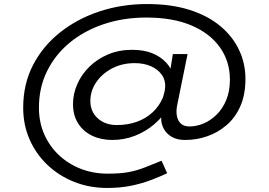

<svg xmlns="http://www.w3.org/2000/svg" viewBox="-20 -750 1332 952"><path d="M512 182Q423 182 347 151.5Q271 121 214.5 67Q158 13 126.5 -59Q95 -131 95 -216Q95 -333 143.5 -427Q192 -521 277.5 -589Q363 -657 473.5 -693.5Q584 -730 709 -730Q829 -730 920 -701Q1011 -672 1072.5 -620.5Q1134 -569 1165.5 -502Q1197 -435 1197 -359Q1197 -281 1172 -224Q1147 -167 1104 -130Q1061 -93 1008 -74.5Q955 -56 898 -56Q858 -56 831.5 -71.5Q805 -87 792 -111.5Q779 -136 779 -162Q779 -177 783 -193.5Q787 -210 794 -232L815 -216Q788 -171 745.5 -134.5Q703 -98 649.5 -77Q596 -56 537 -56Q481 -56 437 -77Q393 -98 367.5 -138Q342 -178 342 -235Q342 -285 363.5 -333.5Q385 -382 424 -420Q463 -458 516.5 -480.5Q570 -503 635 -503Q693 -503 735 -486Q777 -469 804 -439.5Q831 -410 842 -373L814 -336L837 -482H910L860 -236Q852 -201 857 -175.5Q862 -150 877.5 -136.5Q893 -123 919 -123Q954 -123 989 -137.5Q1024 -152 1054 -181.5Q1084 -211 1102 -254.5Q1120 -298 1120 -355Q1120 -445 1071 -514.5Q1022 -584 930 -623.5Q838 -663 706 -663Q591 -663 493.5 -630Q396 -597 324.5 -537.5Q253 -478 213 -396.5Q173 -315 173 -216Q173 -144 199.5 -84Q226 -24 272.5 19.5Q319 63 380.5 87Q442 111 514 111Q574 111 614 104Q654 97 692 82.5Q730 68 781 47L809 109Q777 124 732 141.5Q687 159 632 170.5Q577 182 512 182ZM559 -130Q613 -130 658 -146Q703 -162 736.5 -193Q770 -224 788 -267Q792 -279 795 -292Q798 -305 799 -317Q801 -354 781 -381Q761 -408 726.5 -422.5Q692 -437 648 -437Q584 -437 534 -410Q484 -383 456 -340.5Q428 -298 428 -250Q428 -196 465 -163Q502 -130 559 -130Z"/></svg>

Font: Lexend Zetta Light
Style: Regular
Weight: 300
Designer: Bonnie Shaver-Troup, Thomas Jockin
Foundry: Lexend
Version: Version 1.007